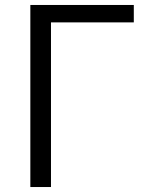

<svg xmlns="http://www.w3.org/2000/svg" viewBox="-20 -752 592 772"><path d="M102 0H185V-662H518V-732H102Z"/></svg>

Font: ChiuKong Gothic CL Normal
Style: Regular
Weight: 350
Designer: Ryoko NISHIZUKA 西塚涼子 (kana, bopomofo & ideographs); Paul D. Hunt (Latin, Greek & Cyrillic); Sandoll Communications 산돌커뮤니
Foundry: Adobe
Version: Version 1.300